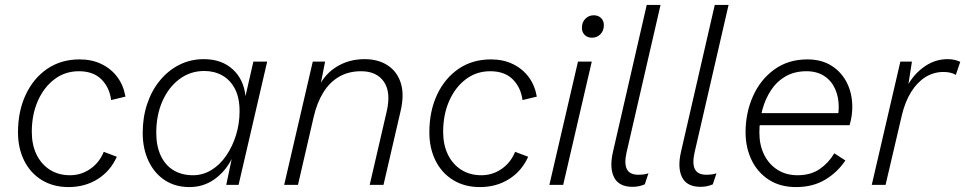

<svg xmlns="http://www.w3.org/2000/svg" viewBox="-20 -750 3916 779"><path d="M258 9Q196 9 149.5 -19.5Q103 -48 78 -98.5Q53 -149 53 -213Q53 -299 84.5 -366Q116 -433 172 -471Q228 -509 303 -509Q353 -509 392 -490Q431 -471 456 -437.5Q481 -404 489 -358L431 -344Q424 -396 391 -428.5Q358 -461 300 -461Q244 -461 201 -428.5Q158 -396 133.5 -340.5Q109 -285 109 -215Q109 -163 128 -123.5Q147 -84 182 -61.5Q217 -39 264 -39Q309 -39 346 -64.5Q383 -90 401 -134L454 -114Q428 -56 376.5 -23.5Q325 9 258 9Z M749 9Q691 9 648.5 -19Q606 -47 582.5 -97Q559 -147 559 -211Q559 -274 577 -328Q595 -382 628.5 -423Q662 -464 707.5 -487Q753 -510 807 -510Q879 -510 924 -469Q969 -428 976 -360L1008 -500H1064L948 0H898L920 -105Q895 -55 850.5 -23Q806 9 749 9ZM763 -39Q803 -39 837.5 -60Q872 -81 897.5 -118Q923 -155 937.5 -201.5Q952 -248 952 -299Q952 -353 933.5 -389Q915 -425 882.5 -443.5Q850 -462 809 -462Q752 -462 708 -429Q664 -396 639 -339.5Q614 -283 614 -211Q614 -157 632.5 -118Q651 -79 684.5 -59Q718 -39 763 -39Z M1133 0 1249 -500H1299L1275 -378L1267 -381Q1288 -441 1340 -475.5Q1392 -510 1459 -510Q1515 -510 1553.5 -484.5Q1592 -459 1606.5 -412Q1621 -365 1605 -298L1536 0H1480L1549 -298Q1567 -376 1537.5 -418.5Q1508 -461 1445 -461Q1394 -461 1355.5 -438.5Q1317 -416 1291.5 -374.5Q1266 -333 1253 -277L1189 0Z M1927 9Q1865 9 1818.5 -19.5Q1772 -48 1747 -98.5Q1722 -149 1722 -213Q1722 -299 1753.5 -366Q1785 -433 1841 -471Q1897 -509 1972 -509Q2022 -509 2061 -490Q2100 -471 2125 -437.5Q2150 -404 2158 -358L2100 -344Q2093 -396 2060 -428.5Q2027 -461 1969 -461Q1913 -461 1870 -428.5Q1827 -396 1802.5 -340.5Q1778 -285 1778 -215Q1778 -163 1797 -123.5Q1816 -84 1851 -61.5Q1886 -39 1933 -39Q1978 -39 2015 -64.5Q2052 -90 2070 -134L2123 -114Q2097 -56 2045.5 -23.5Q1994 9 1927 9Z M2381 -500 2265 0H2209L2325 -500ZM2382 -597Q2364 -597 2352.5 -608Q2341 -619 2341 -637Q2341 -660 2355 -674Q2369 -688 2389 -688Q2407 -688 2418.5 -677Q2430 -666 2430 -648Q2430 -625 2416 -611Q2402 -597 2382 -597Z M2546 8Q2491 8 2471.5 -30.5Q2452 -69 2467 -134L2604 -730H2660L2522 -131Q2512 -86 2523.5 -63.5Q2535 -41 2570 -41Q2595 -41 2611 -47L2596 -2Q2584 3 2572.5 5.5Q2561 8 2546 8Z M2822 8Q2767 8 2747.5 -30.5Q2728 -69 2743 -134L2880 -730H2936L2798 -131Q2788 -86 2799.5 -63.5Q2811 -41 2846 -41Q2871 -41 2887 -47L2872 -2Q2860 3 2848.5 5.5Q2837 8 2822 8Z M3210 9Q3145 9 3099 -21Q3053 -51 3029 -101.5Q3005 -152 3005 -213Q3005 -292 3035 -359.5Q3065 -427 3121.5 -468Q3178 -509 3256 -509Q3313 -509 3353.5 -483.5Q3394 -458 3416 -414.5Q3438 -371 3438 -315Q3438 -299 3435.5 -280.5Q3433 -262 3427 -242H3033L3034 -291H3402L3378 -272Q3381 -285 3382 -295Q3383 -305 3383 -316Q3383 -357 3368 -390Q3353 -423 3323.5 -442Q3294 -461 3252 -461Q3204 -461 3168 -440.5Q3132 -420 3108.5 -384.5Q3085 -349 3073 -304.5Q3061 -260 3061 -212Q3061 -162 3080 -123Q3099 -84 3134 -61.5Q3169 -39 3216 -39Q3269 -39 3305.5 -64Q3342 -89 3365 -128L3410 -99Q3378 -51 3328 -21Q3278 9 3210 9Z M3517 0 3633 -500H3680L3660 -372L3651 -379Q3675 -437 3722 -473.5Q3769 -510 3824 -510Q3840 -510 3853 -507Q3866 -504 3876 -499L3858 -446Q3849 -452 3836 -455Q3823 -458 3808 -458Q3768 -458 3734.5 -437Q3701 -416 3676.5 -376.5Q3652 -337 3639 -282L3573 0Z"/></svg>

Font: Kantumruy Pro Light
Style: Italic
Weight: 300
Italic angle: -13°
Version: Version 1.002